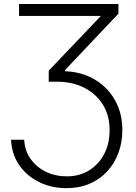

<svg xmlns="http://www.w3.org/2000/svg" viewBox="-20 -748 694 983"><path d="M36.6 -32.7H104Q106.4 22.5 136.2 64.9Q166 107.4 214.4 131.1Q262.7 154.8 321.8 154.8Q387.7 154.8 437 123.8Q486.3 92.8 513.9 39.3Q541.5 -14.2 541 -81.5Q541.5 -155.3 507.6 -210.7Q473.6 -266.1 414.1 -297.4Q354.5 -328.6 276.9 -329.6H229.5V-386.2L497.1 -667V-666.5H77.6V-727.5H586.4V-678.2L313 -389.2V-383.3Q399.9 -379.9 466.1 -340.3Q532.2 -300.8 569.3 -234.1Q606.4 -167.5 606.4 -82Q606.4 -19.5 586.4 34.4Q566.4 88.4 529.1 129.2Q491.7 169.9 439 192.6Q386.2 215.3 320.3 215.3Q242.7 215.3 179.4 183.8Q116.2 152.3 77.9 96.4Q39.6 40.5 36.6 -32.7Z"/></svg>

Font: Inter Tight Light
Style: Regular
Weight: 300
Designer: Rasmus Andersson
Foundry: rsms
Version: Version 3.004